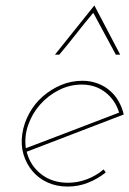

<svg xmlns="http://www.w3.org/2000/svg" viewBox="-20 -680 475 706"><path d="M281 -369Q331 -369 367.5 -340.5Q404 -312 418 -266Q332 -233 247 -200.5Q162 -168 75 -135Q69 -178 83.5 -220Q98 -262 127 -295Q156 -328 196 -348.5Q236 -369 281 -369ZM435 -259Q429 -285 416.5 -307Q404 -329 386 -345Q366 -363 339.5 -373Q313 -383 283 -383Q242 -383 205 -367.5Q168 -352 138 -326Q108 -300 88 -264Q68 -228 62 -188Q56 -147 66.5 -112Q77 -77 100 -50Q122 -24 155 -9Q188 6 229 6Q268 6 303.5 -8Q339 -22 369 -46Q367 -49 365 -51.5Q363 -54 361 -57Q334 -34 300 -21Q266 -8 230 -8Q172 -8 131.5 -39.5Q91 -71 78 -122Q168 -157 256.5 -190.5Q345 -224 435 -259ZM327 -660Q291 -615 254.5 -569.5Q218 -524 182 -479H198Q230 -517 260.5 -556Q291 -595 323 -633Q344 -595 364.5 -556Q385 -517 406 -479H422Q398 -524 374.5 -569.5Q351 -615 327 -660Z"/></svg>

Font: Josefin Slab Thin Thin
Style: Italic
Weight: 250
Italic angle: -12°
Version: Version 2.000